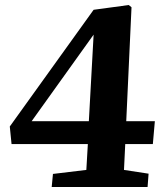

<svg xmlns="http://www.w3.org/2000/svg" viewBox="-20 -745 654 765"><path d="M483 -262H597L589 -171H479L474 -68L572 -53L568 0H186L191 -52L324 -68L330 -171H26L19 -241L353 -706L493 -725L504 -716ZM334 -262 353 -607 106 -262Z"/></svg>

Font: Literata 36pt
Style: Bold Italic
Weight: 700
Italic angle: -2°
Designer: Latin by Veronika Burian and Jose Scaglione. Greek by Irene Vlachou. Cyrillic by Vera Evstafieva
Foundry: TypeTogether
Version: Version 3.002